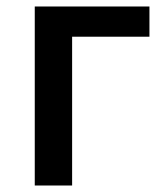

<svg xmlns="http://www.w3.org/2000/svg" viewBox="-20 -571 509 591"><path d="M87 0V-551H440V-458H202V0Z"/></svg>

Font: Source Han Sans SC Medium
Style: Regular
Weight: 500
Designer: Ryoko NISHIZUKA 西塚涼子 (kana, bopomofo & ideographs); Paul D. Hunt (Latin, Greek & Cyrillic); Sandoll Communications 산돌커뮤니
Foundry: Adobe
Version: Version 2.004;hotconv 1.0.118;makeotfexe 2.5.65603